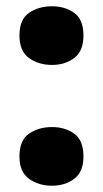

<svg xmlns="http://www.w3.org/2000/svg" viewBox="-20 -580 329 612"><path d="M42 -467Q42 -518 72.5 -539Q103 -560 146 -560Q187 -560 216.5 -539Q246 -518 246 -467Q246 -417 216.5 -395Q187 -373 146 -373Q103 -373 72.5 -395Q42 -417 42 -467ZM42 -81Q42 -133 72.5 -154Q103 -175 146 -175Q187 -175 216.5 -154Q246 -133 246 -81Q246 -32 216.5 -10Q187 12 146 12Q103 12 72.5 -10Q42 -32 42 -81Z"/></svg>

Font: Noto Sans Gujarati UI Black
Style: Regular
Weight: 900
Designer: Jelle Bosma - Monotype Design Team, Universal Thirst
Foundry: Monotype Imaging Inc.
Version: Version 2.106; ttfautohint (v1.8.4.7-5d5b)